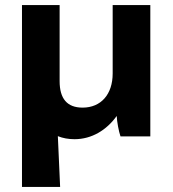

<svg xmlns="http://www.w3.org/2000/svg" viewBox="-20 -540 683 760"><path d="M67 -520V200H218L209 -1C229 7 251 11 275 11C343 11 402 -25 442 -81C443 -58 450 -20 457 0H575V-520H426V-249C426 -167 380 -114 307 -114C245 -114 216 -150 216 -219V-520Z"/></svg>

Font: Fixel Display
Style: Bold Italic
Weight: 700
Italic angle: -10°
Designer: AlfaBravo + MacPaw
Foundry: Kyrylo Tkachov, Marchela Mozhyna, Serhii Makarenko, Maria Weinstein, Zakhar Kryvoshyya
Version: Version 1.210;Glyphs 3.2 (3217)